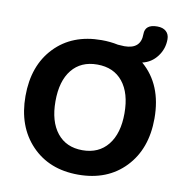

<svg xmlns="http://www.w3.org/2000/svg" viewBox="-91 -925 978 1022"><g transform="rotate(10 398.0 -414.0)"><path d="M398 11Q241 11 145.5 -89Q50 -189 50 -353Q50 -518 145 -617Q240 -716 398 -716Q445 -716 487 -707Q513 -705 522 -705Q611 -705 611 -786Q611 -839 677 -839Q708 -839 725 -823.5Q742 -808 742 -781Q742 -729 711 -688Q680 -647 631 -636Q747 -537 747 -354Q747 -189 651.5 -89Q556 11 398 11ZM398 -584Q310 -584 261 -523.5Q212 -463 212 -353Q212 -244 261 -182.5Q310 -121 398 -121Q486 -121 535.5 -182.5Q585 -244 585 -353Q585 -462 536 -523Q487 -584 398 -584Z"/></g></svg>

Font: Nunito ExtraBold
Style: Regular
Weight: 800
Designer: Vernon Adams
Foundry: Vernon Adams
Version: Version 3.602